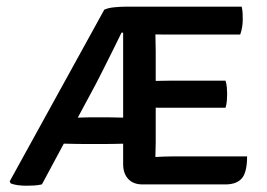

<svg xmlns="http://www.w3.org/2000/svg" viewBox="-20 -566 822 590"><path d="M300.4 -536.2Q311.8 -541.7 331 -543.6Q350.3 -545.5 364.5 -545.5H432.2L358 -465.6H353.4Q342.1 -442.3 327.9 -413.7Q313.7 -385 299.6 -357.1Q285.6 -329.2 274.6 -308L108.8 0.6Q97.1 3.2 85.2 4Q73.3 4.7 61.2 4.7Q48.3 4.7 35.9 3.2Q23.4 1.6 13.1 -2.2L9.7 -8.5ZM229.5 -123.6Q224.8 -123.6 213.3 -123.8Q201.8 -124.1 190.4 -124.3Q178.9 -124.6 173.8 -124.6H131L170.8 -204.5H210.3Q215 -204.5 224.7 -204.7Q234.4 -205 243.8 -205.2Q253.2 -205.5 257.9 -205.5H311.8Q316.7 -205.5 328 -205.2Q339.2 -205 350.7 -204.7Q362.2 -204.5 367.3 -204.5H406V-124.6H368Q363.3 -124.6 351.6 -124.3Q339.9 -124.1 328.6 -123.8Q317.2 -123.6 312.5 -123.6ZM358.4 -540.4 364.5 -545.5H458.2L457.5 -461.4Q457.5 -449.6 458 -436.6Q458.5 -423.7 458.5 -407.8V-129.3Q458.5 -116.6 458 -105Q457.5 -93.3 457.5 -83.5V0.7H417.7Q389.9 0.7 374.1 -16Q358.4 -32.7 358.4 -61.8ZM673 -318.2Q676.1 -308.4 677.1 -296.8Q678 -285.2 678 -277.1Q678 -267.9 677.1 -256.4Q676.1 -244.8 673 -234.9H514.2Q503.7 -234.9 487.5 -234.9Q471.3 -234.9 454.1 -235.1Q436.8 -235.4 423.3 -235.9V-316.8Q436.8 -317 454.1 -317.3Q471.3 -317.5 487.5 -317.9Q503.7 -318.2 514.2 -318.2ZM722.7 -545.5Q725.3 -534.3 725.6 -523.8Q725.9 -513.3 725.9 -504.1Q725.9 -495.1 724.1 -483.2Q722.4 -471.3 718.1 -459.8H514.2Q503.7 -459.8 487.5 -459.8Q471.3 -459.9 454.1 -460.3Q436.8 -460.6 423.3 -461.1V-545.5ZM739.3 -85.5Q739.3 -37.2 723.4 -18.3Q707.4 0.7 672.4 0.7H424.6V-81.6Q442.2 -82.6 455.4 -83.4Q468.5 -84.2 482.6 -84.8Q496.7 -85.5 517.1 -85.5Z"/></svg>

Font: Signika SC
Style: Regular
Weight: 300
Designer: Anna Giedryś
Foundry: Anna Giedryś
Version: Version 2.000